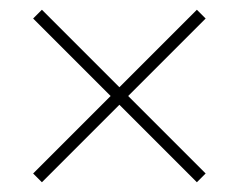

<svg xmlns="http://www.w3.org/2000/svg" viewBox="-20 -601 491 394"><path d="M384 -581 225 -422 66 -581 48 -563 207 -404 48 -245 66 -227 225 -386 384 -227 402 -245 243 -404 402 -563Z"/></svg>

Font: Noto Sans Tamil UI Condensed Thin
Style: Regular
Weight: 100
Width: 3
Designer: Jelle Bosma - Monotype Design Team
Foundry: Monotype Imaging Inc.
Version: Version 2.004